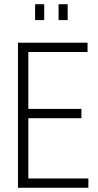

<svg xmlns="http://www.w3.org/2000/svg" viewBox="-20 -888 464 908"><path d="M65 0V-686H394V-642H114V-373H365V-329H114V-44H398V0ZM146 -793V-868H189V-793ZM257 -793V-868H300V-793Z"/></svg>

Font: Archivo ExtraCondensed Thin
Style: Regular
Weight: 250
Width: 2
Designer: Hector Gatti
Foundry: Omnibus-Type
Version: Version 2.001